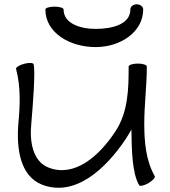

<svg xmlns="http://www.w3.org/2000/svg" viewBox="-20 -844 792 897"><path d="M192 -800C192 -690 307 -624 427 -624C542 -624 649 -694 649 -800C649 -813 635 -824 619 -824C602 -824 589 -813 589 -800C589 -731 506 -709 427 -709C353 -709 277 -735 277 -800C277 -807 258 -813 235 -813C211 -813 192 -807 192 -800ZM55 -522C77 -440 74 -354 66 -269C56 -151 73 -22 177 19C329 77 472 -51 569 -197C578 -211 586 -225 594 -239C595 -146 597 -35 630 21C633 28 653 23 673 12C693 0 707 -15 703 -21C661 -95 654 -182 654 -267C654 -355 666 -444 666 -533C666 -541 647 -547 624 -547C601 -547 581 -541 581 -533C581 -428 579 -321 519 -230C443 -114 328 -14 207 -61C133 -90 118 -181 126 -264C134 -358 146 -510 137 -544C135 -551 115 -552 93 -546C70 -540 53 -529 55 -522Z"/></svg>

Font: Nupuram Expanded Light
Style: Regular
Weight: 300
Width: 7
Designer: Santhosh Thottingal (santhosh.thottingal@gmail.com)
Foundry: SMC
Version: Version 1.000